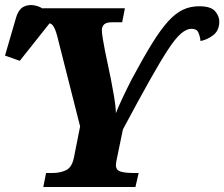

<svg xmlns="http://www.w3.org/2000/svg" viewBox="-67 -747 896 767"><path d="M106 0 117 -56H144Q173 -56 196.5 -67Q220 -78 228 -116L253 -242L161 -605Q153 -635 143 -646.5Q133 -658 106 -658H94L105 -714H432L421 -658H380Q358 -658 349 -649.5Q340 -641 340 -626Q340 -615 343.5 -593.5Q347 -572 352 -546L376 -431Q382 -399 388.5 -362.5Q395 -326 396 -295Q403 -314 421.5 -353.5Q440 -393 459 -430Q505 -516 540 -572.5Q575 -629 604.5 -661.5Q634 -694 663.5 -708Q693 -722 729 -722Q775 -722 792 -702.5Q809 -683 809 -661Q809 -626 786 -607.5Q763 -589 734 -583Q732 -602 725.5 -617Q719 -632 698 -632Q678 -632 655.5 -612.5Q633 -593 603 -547Q573 -501 529.5 -423.5Q486 -346 424 -230L400 -114Q398 -104 397 -98Q396 -92 396 -88Q396 -67 415 -61.5Q434 -56 464 -56H487L474 0ZM12 -504 -47 -525 -3 -676Q8 -714 34 -723Q60 -732 90.5 -719.5Q121 -707 144 -681L143 -669Z"/></svg>

Font: Noto Serif SemiCondensed ExtraBold
Style: Italic
Weight: 800
Width: 4
Italic angle: -12°
Designer: Monotype Design Team
Foundry: Monotype Imaging Inc.
Version: Version 2.014; ttfautohint (v1.8.4.7-5d5b)